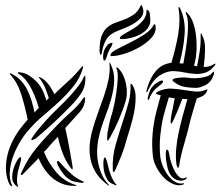

<svg xmlns="http://www.w3.org/2000/svg" viewBox="-20 -727 869 756"><path d="M316 -421Q317 -385 298.5 -358Q280 -331 258 -309Q227 -277 191 -243.5Q155 -210 120 -181Q118 -181 112 -177.5Q106 -174 104 -176Q102 -178 105.5 -183Q109 -188 110 -190Q116 -199 125 -210.5Q134 -222 144.5 -234Q155 -246 165 -257Q175 -268 183 -276Q202 -295 222 -314.5Q242 -334 259.5 -353.5Q277 -373 290.5 -391Q304 -409 310 -424Q314 -430 315 -430Q316 -429 316 -426Q316 -423 316 -421ZM307 -460Q294 -418 269 -387Q244 -356 213.5 -327.5Q183 -299 149.5 -271Q116 -243 86 -207Q68 -185 53 -158Q38 -131 29 -103.5Q20 -76 18.5 -49Q17 -22 26 0Q29 5 27 6Q25 7 22.5 4.5Q20 2 18 0Q5 -26 3.5 -56Q2 -86 9.5 -117Q17 -148 32.5 -177.5Q48 -207 69 -232Q74 -239 79 -244.5Q84 -250 89 -256Q78 -310 63.5 -356Q49 -402 20 -434Q18 -438 19 -438Q21 -440 26 -436Q47 -426 61.5 -410.5Q76 -395 86.5 -375Q97 -355 104 -331.5Q111 -308 116 -284Q119 -288 123.5 -293Q128 -298 133 -302Q117 -357 96 -391Q75 -425 55 -435Q53 -436 51 -438Q49 -440 51 -442Q52 -443 55.5 -442.5Q59 -442 61 -442Q78 -440 94 -430Q110 -420 123 -406.5Q136 -393 145 -376.5Q154 -360 158 -345Q160 -342 160.5 -338Q161 -334 163 -331L172 -341Q166 -361 158.5 -379.5Q151 -398 137 -417Q132 -422 132 -422Q134 -424 136.5 -423Q139 -422 141 -421Q157 -413 170.5 -395.5Q184 -378 194 -356Q225 -386 250.5 -409Q276 -432 302 -464Q303 -465 303.5 -465Q304 -465 305 -466Q306 -466 306 -467Q307 -467 307 -464.5Q307 -462 307 -460ZM310 -9Q307 -7 301 -7Q298 -7 295 -8Q280 -10 268.5 -13Q257 -16 241 -30Q235 -35 227.5 -45Q220 -55 214 -65Q208 -75 205.5 -83Q203 -91 206 -93Q208 -94 211.5 -91.5Q215 -89 218.5 -85Q222 -81 224.5 -78Q227 -75 228 -74Q236 -65 244 -58Q252 -51 260 -43Q268 -35 279.5 -27.5Q291 -20 304 -14Q305 -14 308 -12.5Q311 -11 310 -9ZM275 5Q247 5 225 -3.5Q203 -12 185.5 -27Q168 -42 154.5 -62Q141 -82 132 -104Q116 -87 101 -72.5Q86 -58 73 -44Q71 -41 67.5 -39Q64 -37 63 -38Q61 -40 62.5 -44Q64 -48 66 -51Q89 -103 125 -146Q161 -189 205 -234Q231 -261 259.5 -286Q288 -311 307 -339Q310 -344 314 -344Q315 -344 315 -338Q315 -309 291 -282.5Q267 -256 237 -223L240 -209Q248 -173 254.5 -136Q261 -99 266 -70Q266 -67 266 -63.5Q266 -60 265 -60Q263 -59 257 -68Q238 -94 226.5 -124.5Q215 -155 208 -188Q199 -179 191.5 -171Q184 -163 177 -155Q170 -147 165.5 -141.5Q161 -136 153 -129Q170 -86 201 -49.5Q232 -13 277 1Q288 5 275 5ZM42 3Q37 -1 31.5 -11Q26 -21 29 -44Q30 -53 34 -65Q38 -77 43 -87Q48 -97 53 -103Q58 -109 61 -108Q65 -107 62 -94.5Q59 -82 58 -78Q54 -65 51.5 -55.5Q49 -46 48 -34Q46 -20 47 -11.5Q48 -3 50 2Q51 5 50.5 8Q50 11 42 3Z M475 -330Q464 -293 447.5 -255Q431 -217 413 -185Q411 -183 408.5 -178Q406 -173 404 -173Q402 -174 402 -180Q402 -186 402 -188Q402 -196 404 -207.5Q406 -219 408.5 -231.5Q411 -244 414 -256Q417 -268 420 -277Q422 -282 427.5 -305.5Q433 -329 437.5 -358.5Q442 -388 443.5 -415.5Q445 -443 439 -456Q437 -462 439 -462Q442 -462 446 -458Q458 -446 465.5 -429.5Q473 -413 476.5 -395Q480 -377 479.5 -360Q479 -343 475 -330ZM479 -179Q471 -147 458 -114.5Q445 -82 434 -58Q431 -50 428 -50Q425 -50 424.5 -53.5Q424 -57 424 -60Q422 -111 436 -159.5Q450 -208 467 -259Q477 -290 486 -322.5Q495 -355 494 -393Q494 -397 495 -397Q499 -397 501 -393Q514 -374 514 -344.5Q514 -315 508 -284.5Q502 -254 493 -225.5Q484 -197 479 -179ZM408 0Q412 4 409 3.5Q406 3 404 1Q375 -20 359 -45Q343 -70 337 -97.5Q331 -125 333 -153Q335 -181 342 -208Q352 -245 365 -280.5Q378 -316 389.5 -349.5Q401 -383 407.5 -415Q414 -447 411 -477Q411 -481 411 -481Q412 -481 415 -476Q431 -443 429.5 -408.5Q428 -374 418 -338.5Q408 -303 394 -267Q380 -231 371 -195Q365 -172 363 -146Q361 -120 365 -94.5Q369 -69 379 -44.5Q389 -20 408 0ZM416 -38Q425 -15 438 0Q439 0 439.5 1.5Q440 3 439 3Q436 3 430 0Q416 -5 408 -13Q400 -21 393 -41Q390 -49 388.5 -60.5Q387 -72 387 -82.5Q387 -93 388.5 -100Q390 -107 394 -107Q396 -107 399.5 -96Q403 -85 404 -81Q406 -70 409.5 -58Q413 -46 416 -38ZM418 -558Q424 -560 423 -556Q422 -552 420 -547Q415 -538 412 -532.5Q409 -527 407 -522.5Q405 -518 403 -512.5Q401 -507 398 -497Q396 -492 394.5 -491Q393 -490 392 -489Q389 -487 387.5 -492Q386 -497 386 -505Q386 -511 387.5 -519Q389 -527 393 -535Q397 -543 403 -549.5Q409 -556 418 -558ZM381 -519Q378 -510 377 -510Q375 -510 373.5 -516Q372 -522 372 -527Q372 -565 380.5 -586.5Q389 -608 403.5 -620Q418 -632 436 -638Q454 -644 472 -651Q490 -658 506.5 -669.5Q523 -681 534 -705Q536 -710 539 -704Q542 -698 544 -689Q547 -671 534.5 -657Q522 -643 504 -632.5Q486 -622 466 -614.5Q446 -607 433 -601Q406 -588 395.5 -566.5Q385 -545 381 -519ZM415 -510Q415 -520 438 -532Q461 -544 490.5 -558.5Q520 -573 548 -591Q576 -609 586 -631H588Q592 -631 592.5 -625Q593 -619 593 -617Q593 -595 573.5 -575Q554 -555 526 -539.5Q498 -524 468.5 -515Q439 -506 419 -506Q415 -506 415 -510ZM452 -578Q454 -585 470.5 -594Q487 -603 506.5 -615Q526 -627 541.5 -644.5Q557 -662 557 -686Q557 -689 557.5 -689Q558 -689 563 -687Q569 -682 570.5 -668.5Q572 -655 572 -647Q572 -629 561 -615Q550 -601 533 -592Q516 -583 496 -578Q476 -573 459 -573Q457 -573 454 -573.5Q451 -574 452 -578Z M822 -444Q823 -443 823 -439.5Q823 -436 822 -434Q813 -405 791 -393Q769 -381 752 -381Q731 -381 709 -384.5Q687 -388 667 -403Q665 -405 662 -407Q659 -409 659 -411Q659 -414 662 -415.5Q665 -417 667 -418Q676 -420 690.5 -421.5Q705 -423 719 -421Q729 -419 743 -419Q757 -419 771.5 -421Q786 -423 798 -427.5Q810 -432 816 -441Q819 -445 822 -444ZM829 -475 826 -470Q809 -448 790 -441.5Q771 -435 750 -436Q729 -437 707.5 -441.5Q686 -446 665 -447Q637 -448 609 -430Q581 -412 561 -367Q558 -361 557 -364.5Q556 -368 557 -371Q565 -401 576 -421Q587 -441 599.5 -453.5Q612 -466 626 -472Q640 -478 655 -480Q672 -537 681.5 -591.5Q691 -646 683 -695Q683 -699 683 -699Q685 -700 687 -698Q689 -696 689 -695Q711 -647 707 -592.5Q703 -538 687 -478Q692 -477 695 -477Q698 -477 702 -477Q707 -503 711.5 -532.5Q716 -562 718.5 -589Q721 -616 720 -638Q719 -660 713 -671Q710 -680 713 -680Q715 -680 716 -678Q717 -676 719 -674Q733 -660 741 -636Q749 -612 752 -585Q755 -558 754 -531.5Q753 -505 748 -485L744 -469Q747 -467 750 -467Q753 -467 756 -466Q762 -496 766.5 -526Q771 -556 770 -589Q770 -596 771 -596Q773 -596 774 -593Q775 -590 776 -588Q788 -566 787.5 -533Q787 -500 782 -463Q804 -463 824 -475Q829 -478 829 -475ZM622 -407Q622 -402 616.5 -397Q611 -392 608 -390Q603 -386 596.5 -380.5Q590 -375 585 -369Q580 -361 575.5 -355Q571 -349 568 -338Q567 -336 565.5 -334.5Q564 -333 563 -334Q560 -337 563 -347Q567 -362 571 -371.5Q575 -381 586 -392Q590 -396 596 -400Q602 -404 608 -407Q614 -410 618 -410Q622 -410 622 -407ZM700 -5Q705 -7 704 -4Q703 -1 701 0Q683 6 663 -2Q643 -10 626 -27Q609 -44 597 -66.5Q585 -89 582 -111Q577 -158 581 -202Q585 -246 596 -289L613 -352Q607 -352 601 -355Q594 -357 594 -360Q594 -362 601 -366Q629 -380 657.5 -378Q686 -376 715 -371Q733 -368 751.5 -366.5Q770 -365 792 -374Q794 -376 796 -375Q798 -373 795 -368Q789 -355 778 -349Q767 -343 755 -340Q747 -314 741 -293.5Q735 -273 731 -259Q720 -211 705.5 -161.5Q691 -112 686 -78Q684 -67 682 -66Q680 -65 678 -70Q676 -75 675 -78Q671 -107 673.5 -138.5Q676 -170 683 -203Q690 -236 699 -269.5Q708 -303 718 -337Q713 -337 708 -337Q703 -337 698 -338Q690 -317 681.5 -296.5Q673 -276 665 -258Q664 -256 660.5 -248.5Q657 -241 655 -241Q651 -242 652 -250.5Q653 -259 653 -262Q655 -277 659.5 -297Q664 -317 668 -340Q663 -341 657 -341.5Q651 -342 645 -344Q639 -324 633.5 -305Q628 -286 623 -267Q615 -232 611 -192.5Q607 -153 611 -111Q613 -92 621.5 -72Q630 -52 642 -36Q654 -20 669.5 -11Q685 -2 700 -5ZM709 -27Q714 -31 715 -27.5Q716 -24 711 -21Q707 -18 700.5 -16.5Q694 -15 686 -16Q678 -17 669 -22Q660 -27 652 -38Q645 -47 640.5 -64Q636 -81 634 -97.5Q632 -114 633 -126Q634 -138 638 -138Q643 -138 645.5 -124Q648 -110 650 -101Q654 -85 661 -68Q668 -51 676 -41Q686 -28 694 -25.5Q702 -23 709 -27Z"/></svg>

Font: mr_AkronimG
Style: Regular
Weight: 400
Version: Version 1.002 April 14, 2020